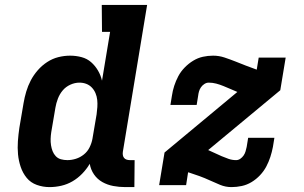

<svg xmlns="http://www.w3.org/2000/svg" viewBox="-20 -755 1240 783"><path d="M182 8Q155 8 130 -1Q105 -10 89 -29.5Q73 -49 64.5 -74Q56 -99 53.5 -125.5Q51 -152 53 -179.5Q55 -207 59 -234L76 -334Q80 -358 87 -381.5Q94 -405 105.5 -427Q117 -449 134 -468.5Q151 -488 172.5 -502Q194 -516 218 -522Q242 -528 266 -528Q290 -528 312.5 -522Q335 -516 351.5 -501.5Q368 -487 379.5 -467.5Q391 -448 396 -426L429 -625H396L395 -735H580L481 -136Q480 -129 481 -122.5Q482 -116 486 -111Q490 -106 496.5 -104Q503 -102 510 -102H529L528 8H491Q466 8 442 3.5Q418 -1 397.5 -12.5Q377 -24 363.5 -43.5Q350 -63 346 -87Q333 -65 315 -46.5Q297 -28 275.5 -15.5Q254 -3 230 2.5Q206 8 182 8ZM255 -102Q272 -102 289.5 -107.5Q307 -113 322 -125Q337 -137 345.5 -154.5Q354 -172 357 -189L374 -289Q376 -304 377 -318.5Q378 -333 376.5 -347.5Q375 -362 369.5 -375Q364 -388 354.5 -398Q345 -408 332 -413Q319 -418 304 -418Q285 -418 266.5 -409.5Q248 -401 235.5 -386Q223 -371 216 -352.5Q209 -334 206 -316L189 -216Q187 -203 186.5 -189.5Q186 -176 188 -163Q190 -150 194.5 -138.5Q199 -127 207.5 -118Q216 -109 228.5 -105.5Q241 -102 255 -102ZM924 8Q900 8 878 -1Q856 -10 835.5 -19.5Q815 -29 793 -37Q771 -45 749 -52H747L739 0H629L651 -133L948 -380Q934 -386 920 -392Q906 -398 891.5 -404Q877 -410 862 -414Q847 -418 831 -418Q822 -418 813.5 -412.5Q805 -407 799.5 -399Q794 -391 791.5 -382Q789 -373 788 -364L782 -327H675L681 -364Q684 -385 690.5 -405Q697 -425 707 -444Q717 -463 733 -479.5Q749 -496 768 -507.5Q787 -519 807.5 -523.5Q828 -528 849 -528Q873 -528 895.5 -520.5Q918 -513 939.5 -504.5Q961 -496 982.5 -487.5Q1004 -479 1027 -471L1035 -520H1145L1123 -387L829 -143Q843 -137 856.5 -130.5Q870 -124 884 -118Q898 -112 912.5 -107Q927 -102 943 -102Q952 -102 960 -107.5Q968 -113 973.5 -121Q979 -129 981.5 -138Q984 -147 986 -156L992 -193H1099L1093 -156Q1089 -135 1082.5 -115Q1076 -95 1066 -76Q1056 -57 1040.5 -40.5Q1025 -24 1006 -12.5Q987 -1 966 3.5Q945 8 924 8Z"/></svg>

Font: Iosevka Etoile Extrabold
Style: Italic
Weight: 800
Italic angle: -9°
Designer: Belleve Invis
Foundry: Belleve Invis
Version: Version 22.1.2; ttfautohint (v1.8.4)